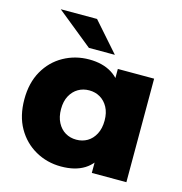

<svg xmlns="http://www.w3.org/2000/svg" viewBox="-112 -860 919 971"><g transform="rotate(15 347.5 -375.0)"><path d="M293 9Q220 9 159 -25.5Q98 -60 62.5 -122.5Q27 -185 27 -272Q27 -358 62.5 -420.5Q98 -483 159 -517Q220 -551 293 -551Q363 -551 411.5 -521Q460 -491 485.5 -429Q511 -367 511 -272Q511 -175 487 -113Q463 -51 415 -21Q367 9 293 9ZM333 -142Q365 -142 390.5 -157Q416 -172 431.5 -201.5Q447 -231 447 -272Q447 -313 431.5 -341.5Q416 -370 390.5 -385Q365 -400 333 -400Q301 -400 275.5 -385Q250 -370 234.5 -341.5Q219 -313 219 -272Q219 -231 234.5 -201.5Q250 -172 275.5 -157Q301 -142 333 -142ZM453 0V-93L454 -272L444 -451V-542H634V0ZM275 -607 87 -759H277L411 -607Z"/></g></svg>

Font: MOST Montserrat ExtraBold
Style: Regular
Weight: 800
Designer: Julieta Ulanovsky
Foundry: Julieta Ulanovsky
Version: Version 8.000;March 11, 2024;FontCreator 15.0.0.2926 64-bit